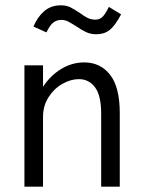

<svg xmlns="http://www.w3.org/2000/svg" viewBox="-20 -703 540 723"><path d="M72 -457H142V-376Q169 -418 210 -443Q251 -468 297 -468Q358 -468 394.5 -421.5Q431 -375 431 -277V0H361V-275Q361 -343 338 -374Q315 -405 277 -405Q246 -405 214.5 -387Q183 -369 162.5 -336.5Q142 -304 142 -263V0H72ZM436 -649Q414 -607 393.5 -590.5Q373 -574 343 -574Q322 -574 305.5 -581.5Q289 -589 267 -604Q248 -616 236.5 -622Q225 -628 211 -628Q193 -628 180 -617.5Q167 -607 155 -581L106 -603Q121 -639 146.5 -661Q172 -683 209 -683Q230 -683 245 -675.5Q260 -668 281 -654Q298 -641 311 -635Q324 -629 339 -629Q355 -629 365.5 -639Q376 -649 390 -677Z"/></svg>

Font: Vazir Code FD
Style: Code-FD
Weight: 400
Foundry: DejaVu fonts team - Redesigned by Saber Rastikerdar
Version: Version 1.1.2